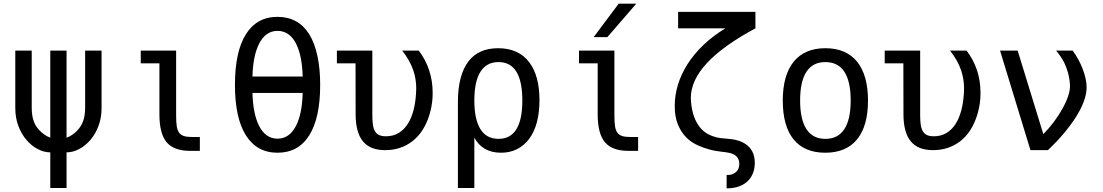

<svg xmlns="http://www.w3.org/2000/svg" viewBox="-20 -825 6061 1055"><path d="M345.7 208V12.2Q380.4 12.2 414.8 -5.9Q449.2 -23.9 477.1 -56.6Q505.4 -89.8 521.7 -134.5Q538.1 -179.2 538.1 -230.5V-546.9H447.8V-233.9Q447.8 -191.4 437.7 -162.1Q427.7 -132.8 406.7 -110.4Q393.1 -95.2 376.7 -84.2Q360.4 -73.2 345.7 -68.4V-546.9H256.3V-68.4Q240.2 -74.2 224.4 -85.2Q208.5 -96.2 195.3 -110.4Q174.3 -132.8 164.3 -162.1Q154.3 -191.4 154.3 -233.9V-546.9H64V-230.5Q64 -179.2 80.3 -134.5Q96.7 -89.8 125 -56.6Q152.8 -23.9 187.3 -5.9Q221.7 12.2 256.3 12.2V208Z M1078.1 3.9V-72.3H1034.7Q1007.3 -72.3 991 -77.4Q974.6 -82.5 964.8 -95.2Q955.1 -107.9 951.4 -130.1Q947.8 -152.3 947.8 -189V-546.9H753.4V-477.1H856V-194.3Q856 -143.6 866 -105Q876 -66.4 896 -43Q936 3.9 1023.9 3.9Z M1739.3 -358.4Q1739.3 -448.7 1723.9 -519Q1708.5 -589.4 1679.2 -636.7Q1619.1 -732.4 1504.9 -732.4Q1391.1 -732.4 1331.1 -636.7Q1271 -541 1271 -358.9Q1271 -176.3 1331.1 -81.5Q1391.1 14.2 1504.9 14.2Q1619.1 14.2 1679.2 -81.3Q1739.3 -176.8 1739.3 -358.4ZM1403.8 -585Q1439.5 -655.3 1504.9 -655.3Q1538.1 -655.3 1564 -637.2Q1589.8 -619.1 1606.9 -585Q1640.1 -519.5 1643.1 -404.3H1367.2Q1370.1 -518.6 1403.8 -585ZM1403.3 -134.3Q1370.1 -199.7 1367.2 -314.5H1643.1Q1640.1 -198.2 1606.9 -134.3Q1570.3 -63 1504.9 -63Q1471.7 -63 1446 -81.3Q1420.4 -99.6 1403.3 -134.3Z M2245.1 -48.3Q2300.8 -91.3 2330.1 -167Q2357.4 -237.3 2357.4 -314.9Q2357.4 -381.8 2337.4 -440.9Q2317.4 -500 2280.8 -546.9H2189.9Q2231.9 -494.1 2251 -438.5Q2267.1 -390.1 2267.1 -340.8Q2267.1 -328.1 2266.1 -312.5Q2259.8 -208.5 2222.7 -147.5Q2202.1 -113.8 2171.6 -95Q2141.1 -76.2 2101.1 -76.2Q2078.1 -76.2 2063.5 -82.8Q2048.8 -89.4 2040.5 -104Q2032.2 -117.7 2029.1 -139.2Q2025.9 -160.6 2025.9 -192.9V-546.9H1831.1V-477.1H1933.6L1934.1 -198.2Q1934.1 -95.7 1975.1 -47.4Q2014.6 0 2096.7 0Q2181.6 0 2245.1 -48.3Z M2586.4 208V-68.8Q2630.9 14.2 2733.4 14.2Q2781.7 14.2 2820.8 -5.4Q2859.9 -24.9 2887.7 -62Q2915.5 -99.1 2929.9 -152.8Q2944.3 -206.5 2944.3 -274.4Q2944.3 -409.2 2887.7 -483.4Q2859.4 -521 2816.4 -540.5Q2773.4 -560.1 2717.3 -560.1Q2610.8 -560.1 2555.2 -489.3Q2496.1 -413.6 2496.1 -263.7V208ZM2586.4 -272.9Q2586.4 -377.4 2619.9 -430.7Q2653.3 -483.9 2719.2 -483.9Q2850.1 -483.9 2850.1 -272.9Q2850.1 -62 2719.2 -62Q2653.3 -62 2619.9 -115.2Q2586.4 -168.5 2586.4 -272.9Z M3317.4 -621.1 3476.1 -804.7H3379.4L3242.2 -621.1ZM3486.3 -72.3H3442.9Q3415.5 -72.3 3399.2 -77.4Q3382.8 -82.5 3373 -95.2Q3363.3 -107.9 3359.6 -130.1Q3356 -152.3 3356 -189V-546.9H3161.6V-477.1H3264.2V-194.3Q3264.2 -143.6 3274.2 -105Q3284.2 -66.4 3304.2 -43Q3344.2 3.9 3432.1 3.9H3486.3Z M4089.8 168.9Q4108.4 150.4 4117.9 125Q4127.4 99.6 4127.4 70.3Q4127.4 10.7 4090.3 -22.9Q4053.2 -56.6 3983.4 -62Q3956.1 -64 3937.7 -66.4Q3919.4 -68.8 3900.9 -75.2Q3851.1 -91.3 3823.2 -128.9Q3786.1 -177.7 3777.3 -260.7Q3775.9 -272.5 3775.9 -285.6Q3775.9 -383.3 3864.5 -478.5Q3953.1 -573.7 4130.9 -669.4V-759.8H3706.1V-669.4H3965.8Q3830.1 -586.9 3756.3 -470.2Q3722.2 -416 3704.8 -358.4Q3687.5 -300.8 3687.5 -243.2Q3687.5 -180.7 3705.6 -139.6Q3738.3 -60.5 3813.5 -26.9Q3876 1.5 3941.4 8.3Q3969.2 11.2 3983.4 14.2Q4013.2 19.5 4027.8 35.4Q4042.5 51.3 4042.5 75.2Q4042.5 106.9 4020.5 123Q4000 138.7 3972.7 136.2V210Q4011.2 210 4040.8 199.2Q4070.3 188.5 4089.8 168.9Z M4749.5 -272.5Q4749.5 -411.1 4689.5 -486.3Q4628.9 -560.1 4515.1 -560.1Q4401.9 -560.1 4341.3 -486.3Q4281.2 -412.1 4281.2 -272.5Q4281.2 -131.8 4340.8 -58.8Q4400.4 14.2 4515.1 14.2Q4629.4 14.2 4689.5 -59.3Q4749.5 -132.8 4749.5 -272.5ZM4376.5 -272.9Q4376.5 -377.9 4411.4 -430.9Q4446.3 -483.9 4515.1 -483.9Q4584.5 -483.9 4619.4 -430.9Q4654.3 -377.9 4654.3 -272.9Q4654.3 -168.5 4619.4 -115.2Q4584.5 -62 4515.1 -62Q4446.3 -62 4411.4 -115.2Q4376.5 -168.5 4376.5 -272.9Z M5255.4 -48.3Q5311 -91.3 5340.3 -167Q5367.7 -237.3 5367.7 -314.9Q5367.7 -381.8 5347.7 -440.9Q5327.6 -500 5291 -546.9H5200.2Q5242.2 -494.1 5261.2 -438.5Q5277.3 -390.1 5277.3 -340.8Q5277.3 -328.1 5276.4 -312.5Q5270 -208.5 5232.9 -147.5Q5212.4 -113.8 5181.9 -95Q5151.4 -76.2 5111.3 -76.2Q5088.4 -76.2 5073.7 -82.8Q5059.1 -89.4 5050.8 -104Q5042.5 -117.7 5039.3 -139.2Q5036.1 -160.6 5036.1 -192.9V-546.9H4841.3V-477.1H4943.8L4944.3 -198.2Q4944.3 -95.7 4985.4 -47.4Q5024.9 0 5106.9 0Q5191.9 0 5255.4 -48.3Z M5737.8 0Q5784.2 -43 5829.1 -96.2Q5883.3 -161.6 5913.6 -219.2Q5950.7 -290 5950.7 -345.2Q5950.7 -390.1 5928.7 -447.3Q5907.7 -501.5 5874 -546.9H5783.2Q5811 -513.2 5827.1 -481.9Q5839.8 -456.1 5848.6 -424.8Q5854 -403.8 5856.7 -384.3Q5859.4 -364.7 5859.4 -352.1Q5859.4 -301.8 5816.9 -226.1Q5796.9 -189.9 5770 -154.3Q5743.2 -118.7 5712.9 -87.9L5571.8 -546.9H5475.1L5642.1 0Z"/></svg>

Font: Hack Dev
Style: Regular
Weight: 400
Designer: Christopher Simpkins
Foundry: Christopher Simpkins
Version: Version 2.0315